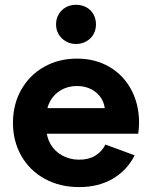

<svg xmlns="http://www.w3.org/2000/svg" viewBox="-20 -760 629 794"><path d="M33.6 -252Q33.6 -328.8 68.1 -389.4Q102.5 -449.9 162.7 -483.7Q222.8 -517.6 298.3 -517.6Q373.7 -517.6 431.9 -483.7Q490.1 -449.9 522.6 -389.4Q555.1 -328.8 555.1 -252Q555.1 -231.3 551.6 -206.9H115.1V-312.9H421.2L414.2 -298Q414.2 -328.1 399.6 -352.2Q385 -376.3 358.7 -390.3Q332.3 -404.3 298.3 -404.3Q262 -404.3 233.1 -387.9Q204.1 -371.5 187.6 -342Q171.2 -312.5 171.2 -273.7V-234.4Q171.2 -194.8 188.8 -164.3Q206.3 -133.9 237.7 -116.8Q269.1 -99.6 307.5 -99.6Q346.7 -99.6 374.1 -116.3Q401.5 -133 416 -162.2L536.8 -117.6Q505.9 -55.9 446.7 -21.1Q387.6 13.7 307.2 13.7Q227.1 13.7 165 -20.6Q102.8 -54.8 68.2 -115.4Q33.6 -176.1 33.6 -252ZM211.8 -659.2Q211.8 -682.1 222.8 -700.9Q233.8 -719.7 252.6 -730Q271.4 -740.2 294.4 -740.2Q317.8 -740.2 336.8 -730Q355.9 -719.7 366.4 -700.9Q376.9 -682.1 376.9 -659.2Q376.9 -636.2 366.4 -617.9Q355.9 -599.6 336.8 -588.9Q317.8 -578.1 294.4 -578.1Q271.4 -578.1 252.6 -588.9Q233.8 -599.6 222.8 -617.9Q211.8 -636.2 211.8 -659.2Z"/></svg>

Font: Wanted Sans Std Variable
Style: Regular
Weight: 400
Designer: Original Design by Kil Hyung-jin and Kang Hanbin, Wanted Lab, Inc;
Foundry: Wanted Lab, Inc.
Version: Version 1.003;Glyphs 3.2 (3227)